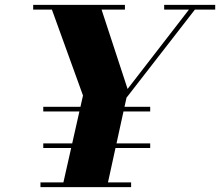

<svg xmlns="http://www.w3.org/2000/svg" viewBox="-20 -770 906 790"><path d="M236.5 0 321.5 -377 186.5 -750H391.5L505 -404L771 -748H795.5L500.5 -368L420 0ZM146.5 0V-19.5H519.5V0ZM158 -161V-180H598V-161ZM158 -311.5V-330.5H598V-311.5ZM116.5 -730.5V-750H494V-730.5ZM655.5 -730.5V-750H865.5V-730.5Z"/></svg>

Font: Bodoni Moda 11pt ExtraBold
Style: Italic
Weight: 800
Italic angle: -13°
Version: Version 2.004